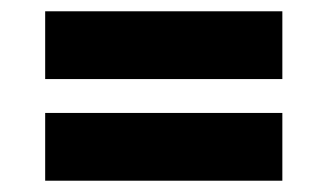

<svg xmlns="http://www.w3.org/2000/svg" viewBox="-20 -410 580 340"><path d="M60 -390H480V-270H60ZM60 -210H480V-90H60Z"/></svg>

Font: SOV_raksil
Style: bold
Weight: 700
Version: Version 1.00